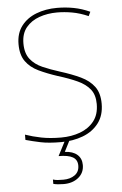

<svg xmlns="http://www.w3.org/2000/svg" viewBox="-63 -767 668 1051"><g transform="rotate(-5 271.5 -242.0)"><path d="M489 -180Q489 -116 456.5 -73.5Q424 -31 369.5 -10.5Q315 10 250 10Q181 10 136.5 0.5Q92 -9 56 -19V-48Q96 -34 143.5 -24.5Q191 -15 252 -15Q309 -15 356.5 -32.5Q404 -50 433 -86.5Q462 -123 462 -181Q462 -231 438 -261.5Q414 -292 369.5 -312.5Q325 -333 263 -352Q205 -371 160 -392.5Q115 -414 89.5 -449.5Q64 -485 64 -544Q64 -604 94.5 -644Q125 -684 176.5 -704Q228 -724 291 -724Q338 -724 382.5 -715.5Q427 -707 471 -687L460 -664Q414 -684 371.5 -691.5Q329 -699 289 -699Q236 -699 191 -683Q146 -667 118.5 -633.5Q91 -600 91 -546Q91 -492 116 -460Q141 -428 183.5 -409.5Q226 -391 277 -375Q341 -355 388.5 -332.5Q436 -310 462.5 -274.5Q489 -239 489 -180ZM357 145Q357 188 325 214Q293 240 244 240Q210 240 187 234V210Q200 214 212.5 215Q225 216 244 216Q282 216 307 198Q332 180 332 146Q332 114 307 99.5Q282 85 229 85L273 0H298L265 65Q309 67 333 88Q357 109 357 145Z"/></g></svg>

Font: Noto Sans Myanmar Thin
Style: Regular
Weight: 100
Designer: Monotype Design Team
Foundry: Monotype Imaging Inc.
Version: Version 2.107; ttfautohint (v1.8.4.7-5d5b)